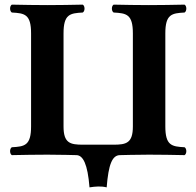

<svg xmlns="http://www.w3.org/2000/svg" viewBox="-20 -667 847 828"><path d="M498 2C498 2 572 0 622 0C662 0 736 1 776 2C786 -4 786 -26 776 -32C721 -35 693 -39 693 -122V-523C693 -606 721 -610 776 -613C786 -619 786 -641 776 -647C736 -646 662 -645 622 -645C582 -645 510 -646 470 -647C460 -641 460 -619 470 -613C525 -610 553 -606 553 -523V-122C553 -50 525 -43 469 -43H338C282 -43 254 -50 254 -122V-523C254 -606 282 -610 337 -613C347 -619 347 -641 337 -647C297 -646 225 -645 185 -645C145 -645 71 -646 31 -647C21 -641 21 -619 31 -613C86 -610 114 -606 114 -523V-122C114 -39 86 -35 31 -32C21 -26 21 -4 31 2C71 1 145 0 185 0C235 0 309 2 309 2C338 2 358 40 366 141C392 137 416 135 440 141C448 41 464 2 498 2Z"/></svg>

Font: Libertinus Serif
Style: Bold
Weight: 700
Designer: Philipp H. Poll, Khaled Hosny
Foundry: Caleb Maclennan
Version: Version 7.050;RELEASE